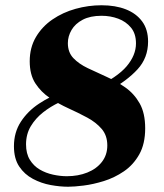

<svg xmlns="http://www.w3.org/2000/svg" viewBox="-20 -700 623 730"><path d="M93 -467Q93 -416 114.5 -383Q136 -350 169.5 -327.5Q203 -305 240.5 -288Q278 -271 311.5 -253Q345 -235 366.5 -210Q388 -185 388 -147Q388 -111 367.5 -84.5Q347 -58 312 -44Q277 -30 234 -30Q209 -30 181.5 -36Q154 -42 131 -55.5Q108 -69 93.5 -92.5Q79 -116 79 -151Q79 -190 97 -220Q115 -250 143.5 -272.5Q172 -295 206 -311Q240 -327 271 -338L219 -351Q171 -334 128.5 -306Q86 -278 59.5 -237.5Q33 -197 33 -144Q33 -97 53 -67Q73 -37 105 -20Q137 -3 172.5 3.5Q208 10 239 10Q262 10 298 5.5Q334 1 374.5 -11.5Q415 -24 451 -48.5Q487 -73 509.5 -113Q532 -153 532 -212Q532 -270 511 -307Q490 -344 456.5 -367.5Q423 -391 385 -408Q347 -425 313.5 -441Q280 -457 259 -479Q238 -501 238 -536Q238 -562 252 -586Q266 -610 294.5 -625Q323 -640 366 -640Q400 -640 429.5 -629Q459 -618 478 -595Q497 -572 497 -535Q497 -490 461.5 -448Q426 -406 341 -366L396 -356Q463 -393 503 -436.5Q543 -480 543 -542Q543 -588 520.5 -618.5Q498 -649 458.5 -664.5Q419 -680 366 -680Q316 -680 267.5 -666.5Q219 -653 179.5 -626Q140 -599 116.5 -559Q93 -519 93 -467Z"/></svg>

Font: Brygada 1918
Style: Bold Italic
Weight: 700
Italic angle: -8°
Designer: Mateusz Machalski | Borys Kosmynka | Przemek Hoffer
Foundry: NIEPODLEGLA 2018
Version: Version 3.006